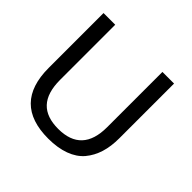

<svg xmlns="http://www.w3.org/2000/svg" viewBox="-177 -892 1083 1083"><g transform="rotate(45 365.0 -350.0)"><path d="M343.8 10.7C443.8 10.7 518.6 -17.6 562 -68.8C605.5 -121.1 626 -188 626 -274.4V-710.9H533.2V-269.5C533.2 -135.3 470.2 -67.9 344.7 -67.9C220.2 -67.9 156.7 -132.3 156.7 -271.5V-710.9H63.5V-273.4C63.5 -84 156.7 10.7 343.8 10.7Z"/></g></svg>

Font: Ride
Style: Regular
Weight: 400
Version: Version 3.000